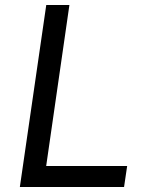

<svg xmlns="http://www.w3.org/2000/svg" viewBox="-20 -743 597 763"><path d="M58.9 0 163.8 -723H255.8L163.5 -83.2H485.3L473 0Z"/></svg>

Font: Public Sans Thin
Style: Italic
Weight: 100
Italic angle: -8°
Designer: The Public Sans project authors (U.S. Web Design System). Libre Franklin designed by Pablo Impallari and Rodrigo Fuenzal
Version: Version 2.000